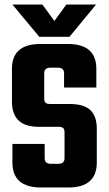

<svg xmlns="http://www.w3.org/2000/svg" viewBox="-20 -831 482 851"><path d="M266 -130V-245Q266 -258 260 -263.5Q254 -269 239 -269H151Q33 -269 33 -381V-526Q33 -636 159 -636H281Q407 -636 407 -526V-443H264V-506Q264 -531 237 -531H203Q176 -531 176 -506V-394Q176 -381 182 -375.5Q188 -370 203 -370H289Q353 -370 381 -342.5Q409 -315 409 -261V-111Q409 0 283 0H162Q35 0 35 -111V-193H178V-130Q178 -105 205 -105H239Q266 -105 266 -130ZM154 -668 35 -811H168L221 -738L274 -811H406L288 -668Z"/></svg>

Font: Teko Semibold
Style: Regular
Weight: 600
Designer: Manushi Parikh, Jonny Pinhorn
Foundry: Indian Type Foundry
Version: Version 1.105;PS 1.0;hotconv 1.0.78;makeotf.lib2.5.61930; tt